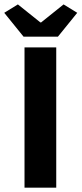

<svg xmlns="http://www.w3.org/2000/svg" viewBox="-37 -872 379 892"><path d="M76.9 0V-651.8H224.3V0ZM72.3 -701.8 -17.3 -812.5 46.1 -851.5 150.3 -768H154.3L258.4 -851.5L321.8 -812.5L232.2 -701.8Z"/></svg>

Font: Source Sans 3 Variable
Style: Regular
Weight: 200
Designer: Paul D. Hunt
Foundry: Adobe Systems Incorporated
Version: Version 3.026